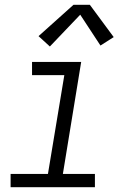

<svg xmlns="http://www.w3.org/2000/svg" viewBox="-20 -777 540 797"><path d="M24 0V-55H179L247 -465H113V-520H317L241 -55H374V0ZM187 -584 140 -627 285 -757H353L452 -623L397 -588L313 -716Z"/></svg>

Font: Iosevka SS04 Light
Style: Italic
Weight: 300
Italic angle: -9°
Monospace: yes
Designer: Belleve Invis
Foundry: Belleve Invis
Version: Version 19.0.0; ttfautohint (v1.8.4)